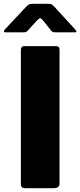

<svg xmlns="http://www.w3.org/2000/svg" viewBox="-48 -983 419 1003"><path d="M246 -742Q263 -742 263 -723V-27Q263 -12 255.5 -6Q248 0 233 0H85Q71 0 66 -5.5Q61 -11 61 -23V-721Q61 -742 78 -742ZM220 -822 177 -876Q167 -888 162 -888Q157 -888 145 -876L96 -822Q90 -816 85.5 -815Q81 -814 72 -814H-19Q-27 -814 -27.5 -818.5Q-28 -823 -21 -831L89 -948Q96 -956 103 -959.5Q110 -963 123 -963H208Q218 -963 223.5 -959Q229 -955 234 -950L343 -831Q360 -814 342 -814H245Q237 -814 231 -815Q225 -816 220 -822Z"/></svg>

Font: Libre Franklin Thin ExtraBold
Style: Regular
Weight: 800
Version: Version 3.000